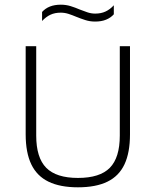

<svg xmlns="http://www.w3.org/2000/svg" viewBox="-20 -792 664 819"><path d="M312.5 7Q236.5 7 187 -17Q137.5 -41 113.5 -91Q89.5 -141 89.5 -219V-595H134.5V-213.5Q134.5 -119.5 177.2 -76.2Q220 -33 312.5 -33Q406 -33 448.5 -76.2Q491 -119.5 491 -213.5V-595H534.5V-219Q534.5 -141 511 -91Q487.5 -41 438.2 -17Q389 7 312.5 7ZM385.5 -700Q363.5 -700 343.5 -706.5Q323.5 -713 305 -720.5Q288.5 -727.5 272.2 -732.8Q256 -738 239 -738Q214 -738 195.2 -729.2Q176.5 -720.5 159.5 -702.5V-741Q173.5 -756.5 193.2 -764.2Q213 -772 239.5 -772Q261.5 -772 281.5 -765.8Q301.5 -759.5 320 -751.5Q336.5 -745 352.8 -739.5Q369 -734 386 -734Q411 -734 430 -742.8Q449 -751.5 465.5 -769.5V-731Q452 -716 432.2 -708Q412.5 -700 385.5 -700Z"/></svg>

Font: Encode Sans SC Condensed Thin ExtraLight
Style: Regular
Weight: 250
Version: Version 3.002